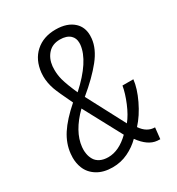

<svg xmlns="http://www.w3.org/2000/svg" viewBox="-194 -941 992 1075"><g transform="rotate(-30 302.0 -403.5)"><path d="M220.7 10.3Q161.1 10.3 120.8 -14.9Q80.6 -40 64.5 -81.1Q52.2 -112.3 52.2 -148.9Q52.2 -161.1 53.7 -174.3Q60.1 -236.3 96.9 -293.2Q133.8 -350.1 208.5 -415.5Q164.1 -507.3 152.8 -539.1Q137.2 -584 137.2 -625.5Q137.2 -636.7 138.2 -647.5Q146.5 -727.5 197.3 -772.9Q248 -818.4 327.1 -818.4Q402.8 -818.4 444.3 -779.3Q479 -746.6 479 -693.4Q479 -684.1 478 -673.8Q471.7 -610.8 420.2 -546.4Q368.7 -481.9 281.2 -409.7L411.1 -163.6Q440.4 -199.7 464.1 -256.6Q487.8 -313.5 495.6 -359.4H565.9Q560.1 -304.2 526.9 -234.6Q493.7 -165 449.7 -117.2Q484.9 -65.4 536.6 -65.4L528.8 6.8Q522.9 6.8 510.3 5.9Q451.7 1 401.4 -69.3Q366.7 -34.2 320.3 -12Q273.9 10.3 220.7 10.3ZM227.5 -51.3Q296.9 -51.3 364.3 -117.2L232.4 -362.8Q137.2 -269 127.4 -174.3Q126.5 -165 126.5 -155.8Q126.5 -142.6 128.9 -129.9Q132.3 -109.4 143.1 -91.1Q153.8 -72.8 175.5 -62Q197.3 -51.3 227.5 -51.3ZM259.3 -452.1Q395 -574.7 405.8 -675.3Q406.2 -681.6 406.2 -687.5Q406.2 -717.8 386.7 -736.3Q363.8 -757.8 320.3 -757.8Q272 -757.8 243.7 -726.8Q215.3 -695.8 210.4 -648.4Q209.5 -636.7 209.5 -625Q209.5 -593.3 217.8 -561Q230 -517.1 259.3 -452.1Z"/></g></svg>

Font: Oswald
Style: Light
Weight: 300
Designer: Vernon Adams
Foundry: Vernon Adams
Version: 3.0; ttfautohint (v0.95.6-bc232) -l 8 -r 50 -G 200 -x 0 -w "